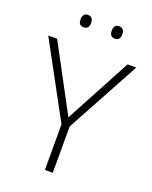

<svg xmlns="http://www.w3.org/2000/svg" viewBox="-164 -987 852 1076"><g transform="rotate(20 262.5 -449.5)"><path d="M263 -322 473 -714H525L287 -276V0H240V-272L0 -714H53ZM139 -862Q139 -879 147 -889Q155 -899 170 -899Q187 -899 194.5 -889Q202 -879 202 -862Q202 -845 194.5 -835Q187 -825 170 -825Q139 -825 139 -862ZM325 -862Q325 -879 332.5 -889Q340 -899 356 -899Q373 -899 380.5 -889Q388 -879 388 -862Q388 -845 380.5 -835Q373 -825 356 -825Q325 -825 325 -862Z"/></g></svg>

Font: Noto Sans Thaana ExtraLight
Style: Regular
Weight: 200
Designer: David Williams
Foundry: Google Inc.
Version: Version 3.001; ttfautohint (v1.8.4.7-5d5b)